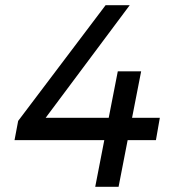

<svg xmlns="http://www.w3.org/2000/svg" viewBox="-20 -720 684 740"><path d="M596 -266 581 -180H472L437 0H347L382 -180H36L50 -254L387 -700H480L156 -266H399L434 -445H524L489 -266Z"/></svg>

Font: Gontserrat
Style: Italic
Weight: 400
Italic angle: -11.3°
Designer: Julieta Ulanovsky
Foundry: Julieta Ulanovsky
Version: Version 6.001